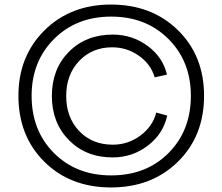

<svg xmlns="http://www.w3.org/2000/svg" viewBox="-20 -674 977 844"><path d="M61 -253Q61 -427 175.5 -540.5Q290 -654 468 -654Q647 -654 762 -541.5Q877 -429 877 -253Q877 -76 762 37Q647 150 468 150Q289 150 175 37Q61 -76 61 -253ZM119 -253Q119 -100 217 -1.5Q315 97 469 97Q623 97 721 -1.5Q819 -100 819 -253Q819 -404 720.5 -502.5Q622 -601 469 -601Q316 -601 217.5 -502.5Q119 -404 119 -253ZM714 -346 660 -334Q643 -392 590.5 -429Q538 -466 473 -466Q385 -466 328 -406Q271 -346 271 -252Q271 -158 328 -98Q385 -38 476 -38Q543 -38 597 -78Q651 -118 667 -179L715 -166Q698 -86 630 -34Q562 18 475 18Q358 18 283 -58Q208 -134 208 -252Q208 -371 283 -446.5Q358 -522 476 -522Q561 -522 628.5 -472.5Q696 -423 714 -346Z"/></svg>

Font: Metropolitano
Style: Regular
Weight: 400
Designer: Fonts by Alex Slobzheninov & Chris M. Simpson / Changes by Cristiano Sobral
Foundry: Fonts by Alex Slobzheninov & Chris M. Simpson / Changes by Cristiano Sobral
Version: Version 1.00;August 30, 2020;FontCreator 13.0.0.2681 64-bit